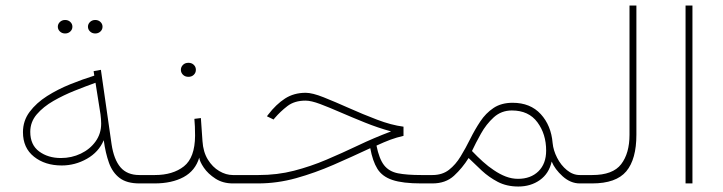

<svg xmlns="http://www.w3.org/2000/svg" viewBox="-20 -663 2612 694"><path d="M297.9 -566.4Q297.9 -576.2 305.4 -583.5Q313 -590.8 324.2 -590.8Q335.4 -590.8 343 -583.7Q350.6 -576.7 350.6 -566.4Q350.6 -556.2 343 -549.1Q335.4 -542 324.2 -542Q313 -542 305.4 -549.3Q297.9 -556.6 297.9 -566.4ZM189 -566.4Q189 -576.2 196.5 -583.5Q204.1 -590.8 215.3 -590.8Q226.6 -590.8 234.1 -583.7Q241.7 -576.7 241.7 -566.4Q241.7 -556.2 234.1 -549.1Q226.6 -542 215.3 -542Q204.1 -542 196.5 -549.3Q189 -556.6 189 -566.4ZM483.9 0Q438.5 0 412.6 -19.5Q386.7 -39.1 374 -74.2Q361.3 -109.4 355 -156.2Q336.9 -113.3 294.2 -89.1Q251.5 -64.9 203.1 -64.9Q142.6 -64.9 102.8 -96.7Q63 -128.4 63 -185.1Q63 -226.6 87.2 -258.8Q111.3 -291 150.1 -315.7Q189 -340.3 233.9 -358.4Q278.8 -376.5 320.8 -389.6L318.4 -405.8L344.7 -410.6L383.3 -141.6Q391.6 -86.4 415.5 -58.3Q439.5 -30.3 483.9 -30.3H513.7V0ZM345.7 -216.3Q345.7 -224.6 345 -232.7Q344.2 -240.7 343.3 -249.5L325.2 -363.8Q291 -351.6 250.5 -335.4Q210 -319.3 173.3 -298.3Q136.7 -277.3 113 -249.8Q89.4 -222.2 89.4 -186.5Q89.4 -139.2 121.6 -115.5Q153.8 -91.8 200.2 -91.8Q238.8 -91.8 272 -107.7Q305.2 -123.5 325.4 -151.6Q345.7 -179.7 345.7 -216.3Z M682.6 -233.4 706.1 -236.3 711.9 -152.8Q714.4 -113.8 731.2 -86.4Q748 -59.1 772.5 -44.7Q796.9 -30.3 821.8 -30.3H850.6V0H821.8Q785.6 0 758.8 -17.3Q731.9 -34.7 716.8 -56.9Q701.7 -79.1 700.2 -93.3Q686 -45.9 643.6 -22.9Q601.1 0 538.6 0H494.1V-30.3H539.6Q605 -30.3 644.8 -61.8Q684.6 -93.3 685.1 -172.4Q685.1 -208 682.6 -233.4ZM633.8 -410.6Q633.8 -420.9 641.4 -428.5Q648.9 -436 661.1 -436Q672.9 -436 680.4 -428.7Q688 -421.4 688 -410.6Q688 -399.9 680.4 -392.6Q672.9 -385.3 661.1 -385.3Q648.9 -385.3 641.4 -392.8Q633.8 -400.4 633.8 -410.6Z M1438.5 -205.1V-171.9Q1414.1 -166.5 1391.1 -158Q1368.2 -149.4 1340.8 -136.7Q1350.6 -88.4 1368.4 -65.7Q1386.2 -43 1418.5 -36.6Q1450.7 -30.3 1502.4 -30.3H1532.2V0H1502.4Q1435.5 0 1398.4 -12.5Q1361.3 -24.9 1344 -53Q1326.7 -81.1 1318.4 -127.4Q1252.9 -96.7 1185.8 -67.4Q1118.7 -38.1 1050.3 -19Q981.9 0 912.6 0H831.1V-30.3H914.1Q982.4 -30.3 1042.7 -45.9Q1103 -61.5 1159.9 -85.7Q1216.8 -109.9 1274.2 -137.2Q1331.5 -164.6 1393.6 -188Q1345.7 -201.2 1299.1 -220Q1252.4 -238.8 1210.9 -256.8Q1169.4 -274.9 1137 -287.1Q1104.5 -299.3 1084.5 -299.3Q1044.4 -299.3 1018.8 -279.5Q993.2 -259.8 973.1 -236.3L968.8 -231L944.8 -242.7L949.2 -248.5Q978 -286.1 1010.3 -306.9Q1042.5 -327.6 1085 -327.6Q1108.9 -327.6 1149.9 -311.3Q1190.9 -294.9 1241.2 -272.5Q1291.5 -250 1342.8 -230.5Q1394 -210.9 1438.5 -205.1Z M1543 0H1512.7V-30.3H1543Q1578.6 -30.3 1602.8 -49.1Q1627 -67.9 1645 -97.7Q1663.1 -127.4 1679.7 -160.9Q1696.3 -194.3 1716.1 -224.1Q1735.8 -253.9 1763.9 -272.7Q1792 -291.5 1833 -291.5Q1897 -291.5 1934.6 -250.5Q1972.2 -209.5 1977.5 -146Q1980 -119.6 1993.7 -92.8Q2007.3 -65.9 2029.1 -48.1Q2050.8 -30.3 2075.7 -30.3H2105.5V0H2075.7Q2042.5 0 2013.9 -25.6Q1985.4 -51.3 1974.1 -79.1Q1964.4 -35.6 1931.4 -12.2Q1898.4 11.2 1853.5 11.2Q1811.5 11.2 1779.3 -5.6Q1747.1 -22.5 1721.4 -46.4Q1695.8 -70.3 1673.8 -91.8Q1651.4 -55.7 1621.1 -27.8Q1590.8 0 1543 0ZM1830.1 -263.7Q1792 -263.7 1764.6 -238.8Q1737.3 -213.9 1718.3 -179.7Q1699.2 -145.5 1686 -117.2Q1705.6 -96.7 1725.3 -78.9Q1745.1 -61 1765.1 -47.9Q1786.6 -33.2 1808.3 -24.9Q1830.1 -16.6 1852.5 -16.6Q1898.4 -16.6 1926.3 -43.9Q1954.1 -71.3 1954.1 -118.7Q1954.1 -178.2 1922.6 -220.9Q1891.1 -263.7 1830.1 -263.7Z M2085.9 -30.3H2120.6Q2195.3 -30.3 2225.3 -69.6Q2255.4 -108.9 2255.4 -175.8V-643.1H2280.3V-176.3Q2280.3 -87.4 2243.7 -43.7Q2207 0 2120.1 0H2085.9Z M2482.9 -643.1V0H2458V-643.1Z"/></svg>

Font: Vazirmatn RD UI Thin
Style: Regular
Weight: 100
Designer: Saber Rastikerdar
Foundry: Saber Rastikerdar
Version: Version 33.003